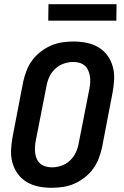

<svg xmlns="http://www.w3.org/2000/svg" viewBox="-20 -879 590 911"><path d="M225 12Q193 12 163 6Q133 0 107.5 -15Q82 -30 64.5 -54Q47 -78 39 -107Q31 -136 32.5 -168Q34 -200 40 -231L90 -491Q96 -518 106 -544Q116 -570 133 -593Q150 -616 173.5 -634Q197 -652 222.5 -663Q248 -674 274.5 -678Q301 -682 328 -682Q360 -682 390.5 -676Q421 -670 446.5 -655Q472 -640 489.5 -616Q507 -592 515 -563Q523 -534 521.5 -502Q520 -470 514 -439L464 -179Q458 -152 448 -126Q438 -100 421 -77Q404 -54 380.5 -36Q357 -18 331.5 -7Q306 4 279 8Q252 12 225 12ZM227 -85Q248 -85 270.5 -92.5Q293 -100 311 -116.5Q329 -133 339 -154Q349 -175 353 -197L404 -457Q407 -472 408 -487.5Q409 -503 406.5 -518Q404 -533 398 -546Q392 -559 381.5 -568Q371 -577 357 -581Q343 -585 327 -585Q306 -585 283.5 -577.5Q261 -570 243 -553.5Q225 -537 215 -516Q205 -495 201 -473L150 -213Q147 -198 146 -182.5Q145 -167 147 -152Q149 -137 155 -124Q161 -111 172 -102Q183 -93 197 -89Q211 -85 227 -85ZM532 -781H209L210 -859H533Z"/></svg>

Font: Lode Term
Style: Bold Italic
Weight: 700
Italic angle: -11°
Monospace: yes
Designer: Belleve Invis
Foundry: Belleve Invis
Version: Version 29.2.0